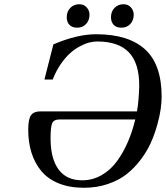

<svg xmlns="http://www.w3.org/2000/svg" viewBox="-20 -868 780 903"><path d="M502 -787.1Q502 -814 518.8 -831.1Q535.6 -848.1 561 -848.1Q582.5 -848.1 595.7 -833.3Q608.9 -818.4 608.9 -798.8Q608.9 -772.5 592.8 -755.1Q576.7 -737.8 550.8 -737.8Q527.3 -737.8 514.6 -751.2Q502 -764.6 502 -787.1ZM293.9 -787.1Q293.9 -814 310.8 -831.1Q327.6 -848.1 353 -848.1Q374.5 -848.1 387.7 -833.3Q400.9 -818.4 400.9 -798.8Q400.9 -772.5 384.8 -755.1Q368.7 -737.8 342.8 -737.8Q319.3 -737.8 306.6 -751.2Q293.9 -764.6 293.9 -787.1ZM112.8 -257.8Q112.8 -308.6 126.2 -326.4Q139.6 -344.2 169.9 -344.2H624Q628.4 -363.8 631.6 -403.1Q634.8 -442.4 634.8 -465.8Q634.8 -571.3 585.9 -622.1Q537.1 -672.9 437 -672.9Q419.4 -672.9 399.9 -668Q380.4 -663.1 356.2 -650.4Q332 -637.7 310.1 -618.2Q288.1 -598.6 265.9 -566.7Q243.7 -534.7 228 -494.1H189L231 -659.2Q342.8 -707 432.1 -707Q584 -707 662.1 -636Q740.2 -564.9 740.2 -414.1Q740.2 -387.2 735.6 -354.2Q731 -321.3 719.2 -279.3Q707.5 -237.3 689.7 -197.3Q671.9 -157.2 642.6 -118.2Q613.3 -79.1 576.7 -49.8Q540 -20.5 487.8 -2.7Q435.5 15.1 375 15.1Q307.6 15.1 256.6 -5.4Q205.6 -25.9 174.6 -63.2Q143.6 -100.6 128.2 -149.4Q112.8 -198.2 112.8 -257.8ZM217.8 -217.8Q217.8 -122.1 255.4 -71Q293 -20 366.2 -20Q415.5 -20 457.8 -44.2Q500 -68.4 530.3 -110.1Q560.5 -151.9 581.5 -200.7Q602.5 -249.5 616.2 -306.2H259.8Q233.4 -306.2 225.6 -288.8Q217.8 -271.5 217.8 -217.8Z"/></svg>

Font: Linguistics Pro
Style: Italic
Weight: 400
Italic angle: -12°
Designer: Stefan Peev, Context Ltd
Foundry: Stefan Peev, Context Ltd
Version: Version 001.000